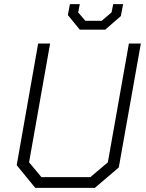

<svg xmlns="http://www.w3.org/2000/svg" viewBox="-20 -911 708 931"><path d="M61 -110 165 -700H223L121 -124L181 -52H418L503 -124L605 -700H663L556 -99L440 0H151ZM309 -838 319 -891H367L359 -851L394 -810H473L521 -851L529 -891H577L566 -833L490 -767H367Z"/></svg>

Font: Chakra Petch Light
Style: Italic
Weight: 300
Italic angle: -10°
Designer: Katatrad Aksorn Co.,Ltd.
Foundry: Cadson Demak Co.,Ltd.
Version: Version 1.000; ttfautohint (v1.6)